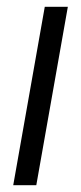

<svg xmlns="http://www.w3.org/2000/svg" viewBox="-20 -546 239 566"><path d="M19 0 112 -526H180L87 0Z"/></svg>

Font: Archivo SemiCondensed Light
Style: Italic
Weight: 300
Width: 4
Italic angle: -10°
Designer: Hector Gatti
Foundry: Omnibus-Type
Version: Version 2.001